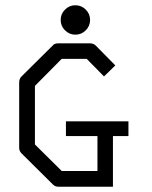

<svg xmlns="http://www.w3.org/2000/svg" viewBox="-20 -762 580 731"><path d="M227.5 -646.5Q211 -663 211 -686Q211 -709 227.5 -725.5Q244 -742 267 -742Q290 -742 306.5 -725.5Q323 -709 323 -686Q323 -663 306.5 -646.5Q290 -630 267 -630Q244 -630 227.5 -646.5ZM231 -300H469V-244H410V-51H203Q190 -51 182 -59L62 -178Q53 -187 53 -199V-447Q53 -462 61 -470L181 -589Q187 -597 202 -597H322Q336 -597 344 -589L419 -513L376 -471L310 -538H215L113 -435V-212L215 -111H351V-244H231Z"/></svg>

Font: IBM 3270
Style: Regular
Weight: 400
Monospace: yes
Version: Version 2.3.1